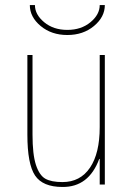

<svg xmlns="http://www.w3.org/2000/svg" viewBox="-20 -740 540 770"><path d="M379.9 -719.7H400.4Q400.4 -671.9 356.9 -635.7Q313.5 -599.6 250 -599.6Q186.5 -599.6 143.1 -635.7Q99.6 -671.9 99.6 -719.7H120.1Q120.1 -681.6 157.2 -650.9Q194.3 -620.1 250 -620.1Q305.7 -620.1 342.8 -650.9Q379.9 -681.6 379.9 -719.7ZM377.9 -102.5Q335.9 10.7 230.5 9.8Q151.4 9.8 120.6 -36.1Q89.8 -82 89.8 -200.2V-519.5H110.4V-200.2Q110.4 -121.1 124 -79.1Q137.7 -37.1 161.6 -23.4Q185.5 -9.8 230.5 -9.8Q301.8 -9.8 340.8 -67.4Q379.9 -125 379.9 -230.5V-519.5H400.4V0H379.9V-102.5Z"/></svg>

Font: Mgen+ 1m thin
Style: Regular
Weight: 100
Designer: [Source Han Sans]
Ryoko NISHIZUKA  (kana & ideographs); Paul D. Hunt (Latin, Greek & Cyrillic); Wenlong ZHANG  (bopomofo
Version: Version 1.059.20150602